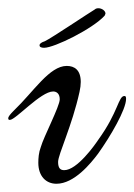

<svg xmlns="http://www.w3.org/2000/svg" viewBox="-33 -452 326 466"><path d="M74 -336C99 -336 192 -382 221 -414C222 -417 223 -418 223 -419C223 -426 214 -432 206 -432C202 -432 199 -431 197 -429C185 -422 91 -359 76 -352C67 -349 63 -346 63 -342C63 -338 67 -336 74 -336ZM104 -6C147 -6 187 -55 205 -79C235 -121 273 -186 273 -212C273 -217 272 -219 269 -219C254 -219 255 -181 205 -112C197 -100 154 -39 123 -39C114 -39 108 -43 108 -59C108 -77 142 -147 160 -229C162 -238 163 -246 163 -253C163 -282 148 -292 129 -292C87 -292 49 -230 1 -184C-8 -175 -13 -169 -13 -165C-13 -162 -12 -161 -9 -161C5 -161 66 -230 96 -230C103 -230 112 -226 112 -211C112 -194 73 -120 66 -95C61 -82 60 -68 60 -57C60 -24 79 -6 104 -6Z"/></svg>

Font: Comforter
Style: Regular
Weight: 400
Designer: Robert E. Leuschke
Foundry: Robert E. Leuschke
Version: Version 1.013; ttfautohint (v1.8.3)